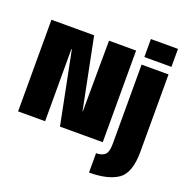

<svg xmlns="http://www.w3.org/2000/svg" viewBox="-171 -942 1287 1329"><g transform="rotate(20 473.0 -277.5)"><path d="M22 0H221V-531.5H224.5L330.5 0H645.5V-675H446L443 -152.5H441L336.5 -675H22ZM628 230Q766.5 230 839.8 180Q913 130 913 -27.5V-596.5H714.5V-15.5Q714.5 49 691.8 68.2Q669 87.5 628 87.5ZM714.5 -785V-652.5H914V-785Z"/></g></svg>

Font: Anybody Condensed Black
Style: Regular
Weight: 900
Width: 3
Designer: Tyler Finck
Foundry: Etcetera Type Company
Version: Version 1.113;gftools[0.9.25]